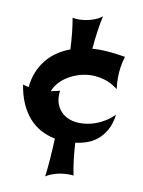

<svg xmlns="http://www.w3.org/2000/svg" viewBox="-102 -878 820 1099"><g transform="rotate(10 308.0 -329.0)"><path d="M577.1 -267.1Q569.8 -213.4 549.6 -177.2Q529.3 -141.1 501.5 -118.2Q473.6 -95.2 440.7 -84Q407.7 -72.8 375 -68.8Q377.9 -17.6 383.5 29.5Q389.2 76.7 397.9 118.2Q392.1 117.2 384.3 116.7Q376.5 116.2 369.1 116.2Q353.5 116.2 336.2 118.2Q318.8 120.1 301.8 124.5Q284.7 128.9 268.3 135.5Q252 142.1 238.8 150.9Q245.1 103.5 249.3 46.6Q253.4 -10.3 255.9 -71.8Q209.5 -81.1 170.7 -102.5Q131.8 -124 102.3 -158.2Q72.8 -192.4 52.5 -239Q32.2 -285.6 22.9 -345.2Q31.2 -341.8 39.6 -340.1Q47.9 -338.4 57.1 -335.9Q61.5 -383.8 77.6 -423.8Q93.8 -463.9 119.4 -495.8Q145 -527.8 179.4 -551.3Q213.9 -574.7 254.9 -589.8Q252.4 -640.6 247.6 -686.3Q242.7 -731.9 235.8 -771Q242.7 -769.5 251.5 -768.3Q260.3 -767.1 270 -767.1Q286.1 -767.1 304.4 -769.5Q322.8 -772 340.8 -777.1Q358.9 -782.2 375.7 -790Q392.6 -797.9 405.8 -809.1Q396 -765.1 389.2 -716.6Q382.3 -668 377.9 -615.2Q387.7 -616.2 397.5 -616.7Q407.2 -617.2 418 -617.2Q451.2 -617.2 489 -613.3Q526.9 -609.4 569.8 -602.1Q550.8 -540.5 550.8 -477.1Q550.8 -461.4 551.8 -445.1Q552.7 -428.7 555.2 -412.1Q515.1 -442.9 476.1 -453.9Q437 -464.8 402.8 -464.8Q371.1 -464.8 337.6 -456.1Q304.2 -447.3 274.2 -430.7Q244.1 -414.1 220.7 -389.9Q197.3 -365.7 186 -335Q199.7 -337.4 212.4 -340.3Q225.1 -343.3 237.8 -347.2Q236.8 -339.4 236.3 -332.5Q235.8 -325.7 235.8 -318.8Q235.8 -287.1 247.1 -262Q258.3 -236.8 278.1 -219.5Q297.9 -202.1 324.5 -193.1Q351.1 -184.1 381.8 -184.1Q399.4 -184.1 421.9 -187.3Q444.3 -190.4 469.7 -199.2Q495.1 -208 522.5 -224.4Q549.8 -240.7 577.1 -267.1Z"/></g></svg>

Font: Shojumaru
Style: Regular
Weight: 400
Version: Version 1.001